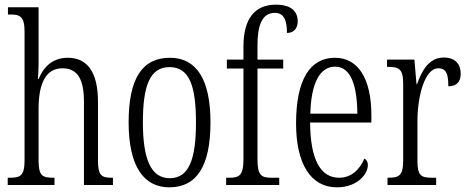

<svg xmlns="http://www.w3.org/2000/svg" viewBox="-20 -791 2001 821"><path d="M13 0H213V-31H209C163 -31 145 -38 145 -103V-326C145 -438 178 -499 247 -499C315 -499 339 -447 339 -355V0H463V-31H459C414 -31 399 -40 399 -104V-356C399 -484 352 -544 270 -544C201 -544 164 -500 145 -453H142C143 -465 145 -492 145 -515V-760H14V-729H26C65 -729 85 -720 85 -657V-105C85 -39 67 -31 21 -31H13Z M704 10C819 10 880 -77 880 -268C880 -453 819 -544 707 -544C587 -544 530 -454 530 -268C530 -79 595 10 704 10ZM706 -29C625 -29 591 -111 591 -268C591 -425 621 -504 705 -504C789 -504 818 -425 818 -268C818 -112 789 -29 706 -29Z M947 0H1174V-31H1141C1099 -31 1081 -40 1081 -108V-498H1191V-536H1081V-598C1081 -681 1100 -736 1155 -736C1197 -736 1207 -699 1207 -650C1237 -650 1253 -671 1253 -699C1253 -744 1224 -771 1159 -771C1070 -771 1021 -711 1021 -593V-536H950V-498H1021V-108C1021 -40 1002 -31 961 -31H947Z M1420 10C1510 10 1553 -48 1553 -85C1553 -100 1546 -109 1538 -113C1520 -70 1486 -31 1430 -31C1352 -31 1307 -106 1306 -267H1568V-298C1568 -454 1512 -544 1412 -544C1306 -544 1246 -451 1246 -263C1246 -89 1310 10 1420 10ZM1508 -305H1307C1310 -430 1345 -506 1413 -506C1481 -506 1507 -424 1508 -305Z M1637 0H1845V-31H1829C1782 -31 1765 -38 1765 -103V-275C1765 -375 1795 -499 1854 -499C1891 -499 1897 -469 1897 -422C1935 -422 1950 -444 1950 -476C1950 -516 1927 -545 1878 -545C1813 -545 1784 -488 1763 -431H1761L1752 -536H1635V-505H1638C1686 -505 1704 -497 1704 -433V-105C1704 -39 1686 -31 1639 -31H1637Z"/></svg>

Font: Noto Serif Bengali ExtraCondensed Light
Style: Regular
Weight: 300
Width: 2
Designer: Juan Bruce, Universal Thirst, Indian Type Foundry and the Monotype Design Team.
Foundry: Monotype Imaging Inc.
Version: Version 2.003